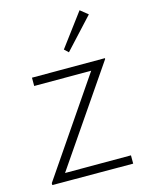

<svg xmlns="http://www.w3.org/2000/svg" viewBox="-112 -803 660 872"><g transform="rotate(-15 217.5 -367.0)"><path d="M24 -9 329 -456H61V-495H404V-491L94 -38H404V1L24 0ZM234 -581 349 -735 385 -706 253 -563Z"/></g></svg>

Font: Bellota Text Light
Style: Regular
Weight: 300
Designer: Kemie Guaida
Foundry: Kemie Guaida
Version: Version 4.001